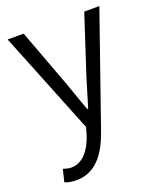

<svg xmlns="http://www.w3.org/2000/svg" viewBox="-143 -630 798 956"><g transform="rotate(-20 256.0 -152.0)"><path d="M96 236C201 236 257 153 293 51L499 -540H419L318 -231C303 -183 287 -128 272 -79H267C248 -129 230 -184 213 -231L98 -540H13L231 3L219 45C195 115 155 168 93 168C78 168 62 163 51 159L35 225C51 232 72 236 96 236Z"/></g></svg>

Font: Noto Sans KR DemiLight
Style: Regular
Weight: 350
Designer: Ryoko NISHIZUKA 西塚涼子 (kana, bopomofo & ideographs); Paul D. Hunt (Latin, Greek & Cyrillic); Sandoll Communications 산돌커뮤니
Foundry: Adobe
Version: Version 2.004;hotconv 1.0.118;makeotfexe 2.5.65603